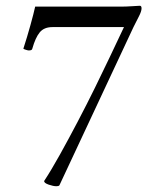

<svg xmlns="http://www.w3.org/2000/svg" viewBox="-20 -641 572 666"><path d="M398 -618Q417 -618 439 -619.5Q461 -621 465 -621Q471 -621 471 -612Q471 -602 462 -584.5Q453 -567 443 -547L186 2Q183 5 176 5Q165 5 149 -0.5Q133 -6 133 -13Q158 -51 188 -105Q218 -159 249.5 -219Q281 -279 309.5 -337Q338 -395 360.5 -442.5Q383 -490 396.5 -518.5Q410 -547 410 -547H162Q133 -547 118 -529Q103 -511 92 -472Q91 -466 80 -466Q77 -466 70.5 -468Q64 -470 61 -472Q74 -512 85.5 -553.5Q97 -595 102 -618Z"/></svg>

Font: Amiri
Style: Regular
Weight: 400
Designer: Khaled Hosny
Version: Version 0.114